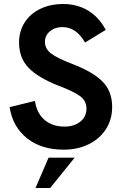

<svg xmlns="http://www.w3.org/2000/svg" viewBox="-20 -733 615 957"><path d="M28 -199 154 -230Q164 -167 203 -134.5Q242 -102 302 -102Q349 -102 380 -126.5Q411 -151 411 -192Q411 -230 379.5 -253.5Q348 -277 274 -305Q171 -345 123 -394.5Q75 -444 75 -521Q75 -577 102.5 -620.5Q130 -664 180 -688.5Q230 -713 295 -713Q365 -713 419.5 -680Q474 -647 507 -584L404 -521Q360 -598 291 -598Q254 -598 229 -577Q204 -556 204 -524Q204 -490 234.5 -466.5Q265 -443 341 -414Q443 -375 491 -326.5Q539 -278 539 -200Q539 -138 508.5 -90Q478 -42 423 -14.5Q368 13 297 13Q186 13 114.5 -44Q43 -101 28 -199ZM222 53H352L230 204H157Z"/></svg>

Font: Hanken Grotesk
Style: Bold
Weight: 700
Designer: Alfredo Marco Pradil
Foundry: Hanken Design Co.
Version: Version 3.014